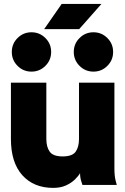

<svg xmlns="http://www.w3.org/2000/svg" viewBox="-20 -918 622 953"><path d="M210 -507.8V-228.5Q210 -188.5 226.8 -165Q243.7 -141.6 291 -141.6Q338.9 -141.6 355.5 -165Q372.1 -188.5 372.1 -228.5V-507.8H547.9V-82Q547.9 -44.9 553.7 -22.5Q559.6 0 559.6 0H389.2Q389.2 0 383.3 -18.3Q377.4 -36.6 377.4 -58.6Q369.1 -43.9 351.6 -26.9Q334 -9.8 307.4 2.4Q280.8 14.6 244.1 14.6Q147.5 14.6 90.8 -48.3Q34.2 -111.3 34.2 -228.5V-507.8ZM346.2 -660.2Q346.2 -700.7 374.8 -729.2Q403.3 -757.8 443.8 -757.8Q484.4 -757.8 512.9 -729.2Q541.5 -700.7 541.5 -660.2Q541.5 -619.6 512.9 -591.1Q484.4 -562.5 443.8 -562.5Q403.3 -562.5 374.8 -591.1Q346.2 -619.6 346.2 -660.2ZM38.6 -660.2Q38.6 -700.7 67.1 -729.2Q95.7 -757.8 136.2 -757.8Q176.8 -757.8 205.3 -729.2Q233.9 -700.7 233.9 -660.2Q233.9 -619.6 205.3 -591.1Q176.8 -562.5 136.2 -562.5Q95.7 -562.5 67.1 -591.1Q38.6 -619.6 38.6 -660.2ZM373 -773.4H199.2L286.1 -898.4H483.4Z"/></svg>

Font: Giphurs Black
Style: Regular
Weight: 900
Version: Version 0.920; ttfautohint (v1.8.4.7-5d5b)